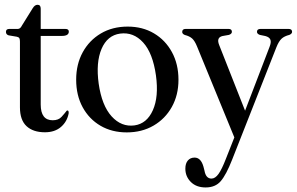

<svg xmlns="http://www.w3.org/2000/svg" viewBox="-20 -558 1272 823"><path d="M52.5 -400.5 17 -406.5Q5.5 -410 5.5 -421.5Q5.5 -434 20 -434H56.5Q67 -434 74 -448.5L120 -522.5Q129 -537.5 141 -537.5Q154.5 -537.5 154.5 -521V-434H260Q275 -434 275 -422.5Q275 -404 245 -404H154.5V-110Q154.5 -42.5 206 -42.5Q230.5 -42.5 243.5 -56.8Q256.5 -71 266.5 -84Q275 -87 274.5 -73Q268 -37 241.5 -14Q215 9 172.5 9Q122 9 93.8 -17.2Q65.5 -43.5 65.5 -98V-379.5Q65.5 -389 63.2 -393.8Q61 -398.5 52.5 -400.5Z M527.5 -444Q591 -444 640 -415Q689 -386 717 -334.5Q745 -283 745 -216Q745 -150.5 716.5 -99.5Q688 -48.5 638 -19.5Q588 9.5 523.5 9.5Q459.5 9.5 410.8 -19Q362 -47.5 334.2 -98.5Q306.5 -149.5 306.5 -216.5Q306.5 -282.5 334.5 -333.8Q362.5 -385 412.2 -414.5Q462 -444 527.5 -444ZM556.5 -20.5Q609.5 -28 635.2 -85.5Q661 -143 648.5 -234.5Q635 -330.5 593.5 -376Q552 -421.5 495 -414Q440 -406.5 415.2 -348.2Q390.5 -290 403 -199.5Q416.5 -105.5 458.5 -59.2Q500.5 -13 556.5 -20.5Z M948 123.5 984.5 31 824.5 -359Q815 -382.5 803.8 -392.8Q792.5 -403 772.5 -408Q761 -412.5 761 -421Q761 -434 775.5 -434H960Q974 -434 974 -421.5Q974 -413 961.5 -408.5L933.5 -403.5Q906.5 -397 919.5 -365L1030.5 -83.5L1135 -356Q1143.5 -377 1139 -388Q1134.5 -399 1117.5 -403.5L1093.5 -408.5Q1081.5 -413 1081.5 -421.5Q1081.5 -434 1096.5 -434H1217Q1232 -434 1232 -421.5Q1232 -413.5 1220.5 -408.5Q1198.5 -403 1186.8 -392Q1175 -381 1165 -356L975 126.5Q949.5 191.5 926.2 218.5Q903 245.5 861.5 245.5Q821.5 245.5 798 222Q774.5 198.5 774.5 165Q774.5 142.5 785.2 130Q796 117.5 814 117.5Q841 117.5 852 156L856.5 173.5Q862.5 207.5 886.5 207.5Q902.5 207.5 916.8 187.5Q931 167.5 948 123.5Z"/></svg>

Font: Fraunces 144pt Soft
Style: Regular
Weight: 400
Version: Version 1.000;[0bf87f6ff]